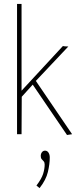

<svg xmlns="http://www.w3.org/2000/svg" viewBox="-20 -685 415 980"><path d="M322 4 147 -253 91 -191 90 0H67V-665H90V-222L301 -450Q306 -449 310.5 -448.5Q315 -448 321 -448H329L163 -272L348 0ZM182 275 166 262Q192 228 200 202.5Q208 177 208 155Q208 144 203 138.5Q198 133 193 127.5Q188 122 188 111Q188 100 194 92Q200 84 210 84Q221 84 227.5 94Q234 104 234 119Q234 152 224.5 192.5Q215 233 182 275Z"/></svg>

Font: Inconsolata Condensed ExtraLight
Style: Regular
Weight: 200
Width: 3
Monospace: yes
Designer: Raph Levien, Cyreal, Brenton Simpson
Foundry: Raph Levien, Cyreal, Google
Version: Version 3.100; ttfautohint (v1.8.4.7-5d5b)